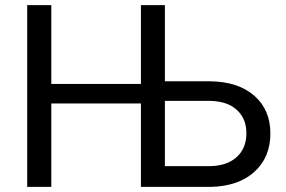

<svg xmlns="http://www.w3.org/2000/svg" viewBox="-20 -731 1120 751"><path d="M180.7 -402.8H531.2V-710.9H625V-413.1H801.8Q912.1 -411.6 974.9 -356.4Q1037.6 -301.3 1037.6 -209Q1037.6 -115.7 974.9 -58.8Q912.1 -2 803.2 0H531.2V-326.2H180.7V0H86.4V-710.9H180.7ZM625 -336.4V-81.1H796.4Q865.7 -81.1 904.8 -115.7Q943.8 -150.4 943.8 -210Q943.8 -266.6 906.7 -300.8Q869.6 -335 802.2 -336.4Z"/></svg>

Font: Roboto-o
Style: o-Regular
Weight: 400
Designer: Google
Version: Version 2.134; 2016; ttfautohint (v1.6)